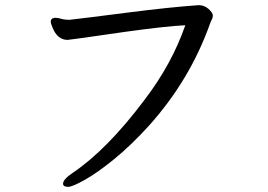

<svg xmlns="http://www.w3.org/2000/svg" viewBox="-20 -690 1040 746"><path d="M245 36Q225 36 225 24Q225 7 262 -18Q397 -109 543 -304Q648 -442 700 -592Q622 -588 464 -566Q251 -535 243 -535Q203 -535 184 -583Q177 -600 177 -605Q177 -619 193 -621Q205 -621 218 -617Q231 -613 250 -613Q304 -619 471 -640.5Q638 -662 752 -670Q774 -670 790.5 -655Q807 -640 807 -630Q807 -621 803 -614Q799 -607 796 -598Q718 -379 559 -202Q490 -126 424.5 -72.5Q359 -19 310 8.5Q261 36 245 36Z"/></svg>

Font: LXGW WenKai Mono Medium
Style: Regular
Weight: 500
Monospace: yes
Designer: LXGW / Fontworks Inc.
Foundry: LXGW / Fontworks Inc.
Version: Version 1.520; June 14, 2025